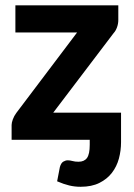

<svg xmlns="http://www.w3.org/2000/svg" viewBox="-20 -536 512 736"><path d="M324 0H24.5V-57Q24.5 -65.5 29.2 -78.5Q34 -91.5 42.5 -103L275.5 -411.5H39V-515.5H433.5V-459.5Q433.5 -445 428.5 -431.2Q423.5 -417.5 415.5 -409L184 -104H444V9Q444 41 435.8 71.8Q427.5 102.5 409 126.5Q390.5 150.5 361 165.2Q331.5 180 289 180Q266.5 180 245.5 175Q224.5 170 199 159L209.5 104.5Q214 88.5 222.8 83.5Q231.5 78.5 239.5 78.5Q248 78.5 257.8 81.2Q267.5 84 281 84Q303 84 313.5 69.5Q324 55 324 19Z"/></svg>

Font: Lato Heavy
Style: Regular
Weight: 800
Designer: Lukasz Dziedzic
Foundry: tyPoland Lukasz Dziedzic
Version: Version 2.007; 2014-02-27